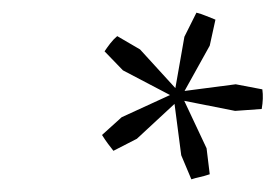

<svg xmlns="http://www.w3.org/2000/svg" viewBox="-20 -702 435 303"><path d="M256 -548 174 -591 145 -621Q149 -627 154 -633.5Q159 -640 165 -645L201 -624L264 -555ZM159 -464Q155 -469 150.5 -475Q146 -481 141 -489L172 -517L257 -556L264 -546L196 -483ZM282 -419 266 -457 254 -549 266 -553 306 -468 311 -427Q302 -424 295 -422.5Q288 -421 282 -419ZM351 -527 260 -545V-557L352 -569L394 -561Q396 -547 393 -530ZM266 -549 255 -553 271 -644 290 -682Q298 -680 305 -677Q312 -674 320 -671L311 -630Z"/></svg>

Font: Piazzolla Thin ExtraLight
Style: Italic
Weight: 250
Italic angle: -11.3°
Version: Version 2.005